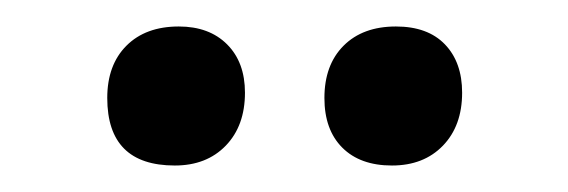

<svg xmlns="http://www.w3.org/2000/svg" viewBox="-20 -684 429 145"><path d="M115 -664Q138 -664 151.5 -650.5Q165 -637 165 -614Q165 -589 150.5 -574Q136 -559 112 -559Q61 -559 61 -610Q61 -635 75.5 -649.5Q90 -664 115 -664ZM279 -664Q303 -664 316 -650.5Q329 -637 329 -614Q329 -589 314.5 -574Q300 -559 276 -559Q252 -559 238.5 -572.5Q225 -586 225 -610Q225 -635 239.5 -649.5Q254 -664 279 -664Z"/></svg>

Font: Alegreya Sans SC Medium
Style: Regular
Weight: 500
Designer: Juan Pablo del Peral
Foundry: Huerta Tipografica
Version: Version 2.001;PS 002.001;hotconv 1.0.88;makeotf.lib2.5.64775